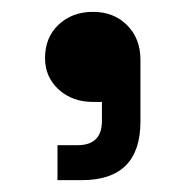

<svg xmlns="http://www.w3.org/2000/svg" viewBox="-20 -168 313 324"><path d="M77 136V77H111Q152 77 152 36V4H137Q102 4 79 -17Q56 -38 56 -70Q56 -105 79 -126.5Q102 -148 137 -148Q172 -148 194.5 -125.5Q217 -103 217 -67V37Q217 136 118 136Z"/></svg>

Font: Space Grotesk Light Medium
Style: Regular
Weight: 500
Version: Version 2.000